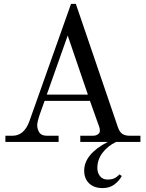

<svg xmlns="http://www.w3.org/2000/svg" viewBox="-20 -732 752 990"><path d="M371.1 -711.9 587.9 -76.2Q596.7 -50.8 611.1 -41.5Q625.5 -32.2 647.9 -32.2H704.1V0H578.1Q534.2 21.5 508.1 56.6Q481.9 91.8 481.9 134.8Q481.9 159.2 495.8 176.5Q509.8 193.8 534.2 193.8Q555.7 193.8 569.3 187.5Q583 181.2 596.2 167L607.9 175.8Q594.2 200.7 569.8 219.2Q545.4 237.8 508.8 237.8Q464.8 237.8 439.5 213.4Q414.1 189 414.1 147.9Q414.1 63 535.2 0H394V-32.2H460Q474.6 -32.2 484.9 -39.6Q495.1 -46.9 495.1 -57.1Q495.1 -69.8 491.2 -79.1L443.8 -211.9H210L186 -145Q171.9 -103.5 171.9 -86.9Q171.9 -65.4 182.9 -48.8Q193.8 -32.2 221.2 -32.2H282.2V0H7.8V-32.2H44.9Q103.5 -32.2 130.9 -105L346.2 -711.9ZM329.1 -548.8 221.2 -244.1H433.1Z"/></svg>

Font: Flanker Steampunk
Style: Regular
Weight: 400
Designer: Alexey Kryukov, Leonardo Di Lena
Foundry: Alexey Kryukov, Leonardo Di Lena
Version: 1.210